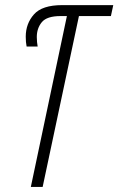

<svg xmlns="http://www.w3.org/2000/svg" viewBox="-20 -734 465 754"><path d="M101.1 0 242.7 -670.9H217.8Q164.1 -670.9 144.3 -647Q124.5 -623 124.5 -588.4Q124.5 -577.1 125.5 -568.6Q126.5 -560.1 127.9 -551.3H84.5Q81.1 -567.9 81.1 -589.8Q81.1 -641.1 113.3 -677.5Q145.5 -713.9 224.1 -713.9H424.8L415.5 -670.9H290L147.5 0Z"/></svg>

Font: Open Sans Condensed Light
Style: Italic
Weight: 300
Width: 3
Italic angle: -12°
Designer: Monotype Design Team
Foundry: Monotype Imaging Inc.
Version: Version 3.000; ttfautohint (v1.8.4)